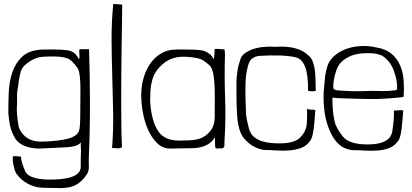

<svg xmlns="http://www.w3.org/2000/svg" viewBox="-20 -747 2075 968"><path d="M70 -303Q79 -379 89.5 -398.5Q100 -418 131.5 -438.5Q163 -459 197.5 -461Q232 -463 264 -462Q296 -461 320 -452.5Q344 -444 373 -401Q386 -374 385.5 -291.5Q385 -209 384.5 -156.5Q384 -104 378.5 -88.5Q373 -73 359 -63.5Q345 -54 328 -49Q277 -35 191.5 -33Q106 -31 75 -104Q61 -178 66 -224V-239Q66 -254 66 -270Q66 -286 70 -303ZM419 130Q429 114 428 90.5Q427 67 428 43Q434 -101 433.5 -237.5Q433 -374 429 -499H382Q379 -494 379.5 -485.5Q380 -477 380.5 -468.5Q381 -460 380.5 -454.5Q380 -449 376 -451Q364 -479 336.5 -489.5Q309 -500 189 -497Q125 -493 91 -460.5Q57 -428 41.5 -380.5Q26 -333 24 -279Q22 -225 22 -178Q24 -147 30 -117.5Q36 -88 50 -61Q59 -42 73 -30Q87 -18 104.5 -11Q122 -4 141.5 -1Q161 2 180 2Q194 1 253.5 -1.5Q313 -4 332 -6Q351 -8 364.5 -13Q378 -18 388 -29Q386 -11 388 6Q389 14 388 24.5Q387 35 387 94Q387 153 257.5 158Q128 163 107 116Q86 69 86 43Q55 38 45 42Q44 50 44.5 61Q45 72 47.5 84Q50 96 53.5 107.5Q57 119 61 126Q84 160 121 180Q158 200 205 200Q246 200 272 201Q298 202 308 200Q320 199 334 196Q348 193 362 185.5Q376 178 390.5 165Q405 152 419 130Z M545 0Q552 -2 560 -0.5Q568 1 579 0.5Q590 0 595 -6Q593 -46 592 -103.5Q591 -161 591 -227Q591 -293 591.5 -364Q592 -435 593 -501Q594 -567 595 -625Q596 -683 596 -724L551 -727Q542 -636 542.5 -545Q543 -454 546 -363Q549 -272 550.5 -181Q552 -90 545 0Z M1062 -499Q1062 -473 1058 -448Q1048 -466 1038.5 -473.5Q1029 -481 1014 -488.5Q999 -496 942 -497Q885 -498 860 -497Q825 -496 794 -478.5Q763 -461 740.5 -430.5Q718 -400 705 -358Q692 -316 692 -266Q692 -226 700.5 -179Q709 -132 727 -92Q745 -52 772.5 -25Q800 2 839 2Q874 2 952.5 0Q1031 -2 1064 -55Q1064 -45 1064 -32.5Q1064 -20 1064.5 -10Q1065 0 1072 2Q1071 1 1099 1Q1111 -1 1111.5 -14Q1112 -27 1112 -40Q1119 -147 1115 -251.5Q1111 -356 1114 -464V-474Q1114 -480 1113.5 -486Q1113 -492 1112 -498Q1080 -500 1077.5 -500.5Q1075 -501 1068.5 -500.5Q1062 -500 1062 -499ZM916 -461Q981 -457 1001 -444.5Q1021 -432 1036.5 -417.5Q1052 -403 1057.5 -361.5Q1063 -320 1063 -253Q1063 -199 1062.5 -156Q1062 -113 1039.5 -85.5Q1017 -58 986.5 -48Q956 -38 909 -39Q814 -31 778 -85Q742 -139 737 -239Q737 -264 738.5 -290Q740 -316 747 -341Q758 -388 803 -426Q848 -464 916 -461Z M1528 -198Q1529 -181 1527.5 -132.5Q1526 -84 1490.5 -51Q1455 -18 1353.5 -25.5Q1252 -33 1235 -99Q1218 -165 1220 -188Q1214 -320 1221 -369Q1228 -418 1239.5 -438.5Q1251 -459 1283 -465Q1406 -473 1471 -458Q1536 -443 1533 -289Q1546 -287 1552.5 -286.5Q1559 -286 1572 -289Q1571 -322 1570.5 -350.5Q1570 -379 1566 -402Q1562 -425 1554.5 -442Q1547 -459 1533 -469Q1512 -489 1483 -499Q1454 -509 1422 -511Q1401 -513 1382.5 -511.5Q1364 -510 1344 -512Q1320 -512 1296.5 -509Q1273 -506 1252.5 -498.5Q1232 -491 1216.5 -480Q1201 -469 1194 -454Q1191 -444 1185 -425Q1179 -406 1178 -395Q1172 -359 1172 -323Q1172 -257 1172.5 -233.5Q1173 -210 1175 -170.5Q1177 -131 1187 -95Q1197 -59 1224 -35Q1259 0 1310 9Q1338 9 1372 11.5Q1406 14 1438 11.5Q1470 9 1497.5 -1Q1525 -11 1542 -35Q1549 -42 1553.5 -57.5Q1558 -73 1561 -94.5Q1564 -116 1566 -141Q1568 -166 1570 -192Q1559 -195 1550.5 -194Q1542 -193 1528 -198Z M2015 -259Q2018 -301 2015 -342Q2012 -383 1997.5 -417Q1983 -451 1955 -475Q1927 -499 1881 -507Q1845 -516 1807 -515Q1769 -514 1735 -503.5Q1701 -493 1674 -472.5Q1647 -452 1634 -423Q1622 -390 1618.5 -355.5Q1615 -321 1612 -284Q1610 -243 1614 -202Q1618 -161 1629 -124.5Q1640 -88 1658 -57.5Q1676 -27 1703 -8Q1727 6 1755 10Q1783 10 1816.5 12Q1850 14 1882 12Q1914 10 1941 0Q1968 -10 1985 -34Q1992 -40 1996.5 -55.5Q2001 -71 2004 -92.5Q2007 -114 2009 -139Q2011 -164 2013 -190Q2002 -193 1989 -191Q1976 -189 1966 -190Q1968 -149 1958 -85.5Q1948 -22 1845 -19Q1742 -16 1707.5 -60Q1673 -104 1666.5 -136.5Q1660 -169 1658.5 -188Q1657 -207 1656 -237V-255Q1666 -253 1688 -252Q1710 -251 1783 -249Q1856 -247 1886 -248Q1916 -249 1942.5 -251Q1969 -253 1988.5 -255Q2008 -257 2015 -259ZM1982 -316Q1982 -304 1982 -298.5Q1982 -293 1971 -291.5Q1960 -290 1936.5 -288.5Q1913 -287 1858 -289Q1784 -286 1747.5 -287.5Q1711 -289 1686.5 -291Q1662 -293 1660.5 -302.5Q1659 -312 1662 -336Q1666 -365 1675.5 -392.5Q1685 -420 1705 -438Q1725 -456 1755 -467.5Q1785 -479 1833 -479Q1856 -479 1870 -477Q1884 -475 1906 -467Q1946 -440 1963 -397Q1980 -354 1982 -316Z"/></svg>

Font: Londrina Solid Thin
Style: Regular
Weight: 250
Designer: Marcelo Magalhaes
Foundry: Marcelo Magalhães
Version: Version 1.002